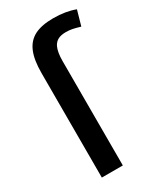

<svg xmlns="http://www.w3.org/2000/svg" viewBox="-193 -835 763 905"><g transform="rotate(-30 188.0 -382.5)"><path d="M258.3 -765.1Q325.2 -765.1 376.5 -745.6L353.5 -664.6Q327.1 -672.4 311.5 -675.5Q295.9 -678.7 276.9 -678.7Q251 -678.7 234.4 -670.2Q217.8 -661.6 208.5 -643.1Q195.8 -616.2 195.8 -568.4V0H81.5V-567.9Q81.5 -639.6 99.6 -682.6Q117.7 -725.6 156.2 -745.4Q194.8 -765.1 258.3 -765.1Z"/></g></svg>

Font: Viking Open Sans Light
Style: Bold
Weight: 600
Foundry: Ascender Corporation
Version: Version 2.001